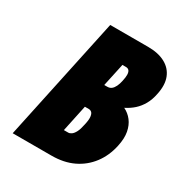

<svg xmlns="http://www.w3.org/2000/svg" viewBox="-164 -822 894 943"><g transform="rotate(30 282.5 -350.0)"><path d="M405 -700H190L41 0H261Q331 0 384 -25.5Q437 -51 472 -97.5Q507 -144 520 -206Q530 -252 523.5 -286.5Q517 -321 498.5 -345Q480 -369 453 -382Q481 -396 502 -415Q523 -434 538 -460.5Q553 -487 560 -523Q572 -579 556.5 -618.5Q541 -658 502 -679Q463 -700 405 -700ZM329 -430H312L340 -560H360Q372 -560 378 -552.5Q384 -545 384.5 -530.5Q385 -516 380 -494Q376 -474 369 -459.5Q362 -445 352.5 -437.5Q343 -430 329 -430ZM276 -139H251L283 -290H305Q315 -290 322 -283.5Q329 -277 331 -260.5Q333 -244 326 -214Q320 -184 311.5 -168Q303 -152 293.5 -145.5Q284 -139 276 -139Z"/></g></svg>

Font: Advent Pro Black
Style: Italic
Weight: 900
Italic angle: -12°
Version: Version 3.000